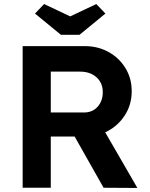

<svg xmlns="http://www.w3.org/2000/svg" viewBox="-20 -928 739 949"><path d="M92 0V-700H400Q464 -700 516.5 -671Q569 -642 600 -591.5Q631 -541 631 -477Q631 -409 595 -355Q559 -301 500 -274L659 1L492 0L349 -253H231V0ZM231 -372H395Q437 -372 462.5 -400.5Q488 -429 488 -472Q488 -518 457 -546Q426 -574 375 -574H231ZM281 -756 153 -861 198 -908 327 -847 456 -908 501 -861 373 -756Z"/></svg>

Font: Lexend SemiBold
Style: Regular
Weight: 600
Designer: Bonnie Shaver-Troup, Thomas Jockin
Foundry: Lexend
Version: Version 1.005; ttfautohint (v1.8.3)